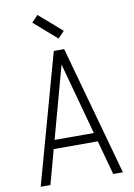

<svg xmlns="http://www.w3.org/2000/svg" viewBox="-108 -1100 817 1168"><g transform="rotate(-10 300.0 -516.5)"><path d="M46 0 268 -800H332L554 0H494L300 -710L106 0ZM138 -212 152 -266H448L462 -212ZM310 -869 169 -992 208 -1033 349 -910Z"/></g></svg>

Font: Victor Mono Thin ExtraLight
Style: Regular
Weight: 250
Monospace: yes
Version: Version 1.561;gftools[0.9.30]